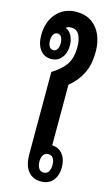

<svg xmlns="http://www.w3.org/2000/svg" viewBox="-141 -976 605 1035"><g transform="rotate(15 162.0 -458.5)"><path d="M152 -925Q202 -925 236.5 -901Q271 -877 288.5 -836.5Q306 -796 306 -746Q306 -670 280.5 -620.5Q255 -571 210 -534V-196Q247 -195 269 -167Q291 -139 291 -95Q291 -49 267.5 -20.5Q244 8 200 8Q156 8 129.5 -23.5Q103 -55 103 -119V-577Q154 -608 179 -644.5Q204 -681 204 -742Q204 -785 190 -810.5Q176 -836 146 -836Q128 -836 116 -827Q139 -818 151 -793.5Q163 -769 163 -740Q163 -698 141 -671Q119 -644 83 -644Q44 -644 21.5 -674Q-1 -704 -1 -754Q-1 -831 41.5 -878Q84 -925 152 -925ZM82 -693Q97 -693 104.5 -706.5Q112 -720 112 -739Q112 -759 104.5 -772.5Q97 -786 82 -786Q67 -786 59.5 -772.5Q52 -759 52 -739Q52 -720 59.5 -706.5Q67 -693 82 -693ZM203 -145Q185 -145 175.5 -131.5Q166 -118 166 -94Q166 -71 175.5 -56.5Q185 -42 203 -42Q221 -42 230 -56.5Q239 -71 239 -94Q239 -117 230 -131Q221 -145 203 -145Z"/></g></svg>

Font: Noto Sans Thai Looped ExtraCondensed SemiBold
Style: Regular
Weight: 600
Width: 2
Designer: Sasikarn Vongin, Ben Mitchell
Foundry: The Fontpad Ltd
Version: Version 1.001; ttfautohint (v1.8.4.7-5d5b)